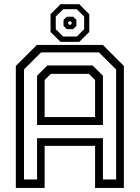

<svg xmlns="http://www.w3.org/2000/svg" viewBox="-20 -920 684 940"><path d="M57.5 0V-597L160.5 -700H483.5L586.5 -597V0H445.5V-206H198.5V0ZM97.5 -41.5H161.5V-243.5H484V-41.5H548.5V-580L464.5 -663.5H181L97.5 -580ZM198.5 -347H445.5V-528L415 -558.5H229L198.5 -528ZM161.5 -308V-549L212 -599.5H433.5L484 -549V-308ZM276.5 -715 227.5 -763.5V-850.5L276.5 -899.5H368L417 -850.5V-763.5L368 -715ZM289.5 -741H356L392 -777V-839L356 -875H289.5L253 -839V-777ZM306.5 -777.5 291 -793.5V-822.5L306.5 -838H338.5L354 -822.5V-793.5L338.5 -777.5ZM318 -799H326.5L330.5 -803.5V-811.5L326.5 -815.5H318L314 -811.5V-803.5Z"/></svg>

Font: Tourney Thin
Style: Regular
Weight: 400
Version: Version 1.015